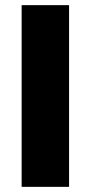

<svg xmlns="http://www.w3.org/2000/svg" viewBox="-20 -725 352 745"><path d="M64 0V-705H248V0Z"/></svg>

Font: wassup Sans
Style: Black
Weight: 900
Version: Version 2.001